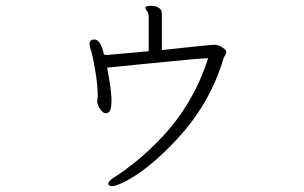

<svg xmlns="http://www.w3.org/2000/svg" viewBox="-20 -580 1040 656"><path d="M335 -394Q335 -397 331 -410Q320 -445 303 -445Q286 -445 286 -430Q286 -423 288.5 -415Q291 -407 294 -397Q297 -387 305.5 -338Q314 -289 314 -251L312 -233Q314 -218 324 -205Q332 -193 343 -193L347 -194L350 -196Q361 -201 361 -237Q361 -272 346 -349Q351 -349 378.5 -352Q406 -355 446 -359L570 -371Q654 -380 691 -381Q642 -227 534 -112Q486 -61 442.5 -26.5Q399 8 374.5 23Q350 38 350 47Q350 56 363.5 56Q377 56 412 38Q495 -7 587 -107Q698 -227 744 -381Q746 -387 749.5 -392Q753 -397 753 -403Q753 -409 740 -418Q727 -427 713 -427Q699 -427 533 -409V-534Q533 -548 520 -555Q512 -560 495 -560Q478 -560 477 -555V-553Q477 -548 482.5 -542Q488 -536 488 -522V-405Q348 -392 344.5 -392Q341 -392 335 -394Z"/></svg>

Font: LXGW WenKai TC Light
Style: Regular
Weight: 300
Designer: LXGW / Fontworks Inc.
Foundry: LXGW / Fontworks Inc.
Version: Version 1.330